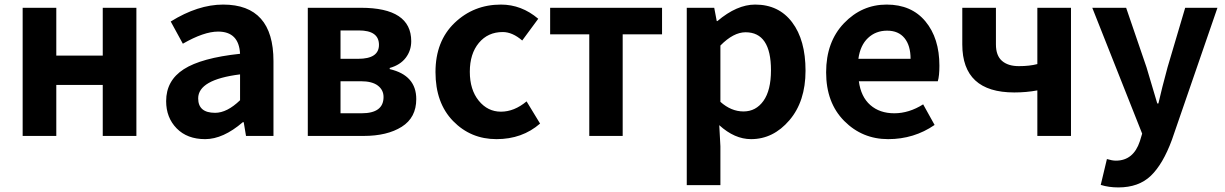

<svg xmlns="http://www.w3.org/2000/svg" viewBox="-20 -594 5353 839"><path d="M79 0V-560H226V-351H429V-560H576V0H429V-223H226V0Z M1041 -60Q955 14 876.5 14Q798 14 752 -33Q706 -80 706 -152Q706 -242 783 -291.5Q860 -341 1029 -359Q1024 -456 933 -456Q871 -456 779 -403L726 -500Q845 -574 955 -574Q1175 -574 1175 -327V0H1055L1045 -60ZM920 -101Q972 -101 1029 -156V-269Q846 -246 846 -164Q846 -101 920 -101Z M1325 0V-560H1557Q1777 -560 1777 -414Q1777 -373 1753 -341.5Q1729 -310 1683 -297V-292Q1799 -265 1799 -161Q1799 -80 1735.5 -40Q1672 0 1569 0ZM1468 -337H1545Q1636 -337 1636 -398Q1636 -461 1548 -461H1468ZM1468 -99H1560Q1656 -99 1656 -170Q1656 -201 1631 -220Q1606 -239 1557 -239H1468Z M2340 -54Q2262 14 2149.5 14Q2037 14 1960 -65Q1883 -144 1883 -279Q1883 -414 1966.5 -494Q2050 -574 2169 -574Q2259 -574 2332 -512L2262 -417Q2219 -454 2177 -454Q2112 -454 2072.5 -406.5Q2033 -359 2033 -280.5Q2033 -202 2072 -154Q2111 -106 2169 -106Q2227 -106 2281 -151Z M2555 0V-444H2384V-560H2873V-444H2701V0Z M2981 215V-560H3101L3112 -502H3115Q3200 -574 3280 -574Q3383 -574 3441.5 -496.5Q3500 -419 3500 -285Q3500 -151 3429.5 -68.5Q3359 14 3262 14Q3190 14 3123 -47L3128 45V215ZM3349 -287Q3349 -453 3238 -453Q3185 -453 3128 -395V-149Q3175 -107 3229 -107Q3283 -107 3316 -153Q3349 -199 3349 -287Z M4064 -48Q3974 14 3861 14Q3748 14 3669 -65.5Q3590 -145 3590 -278Q3590 -411 3668 -492.5Q3746 -574 3854.5 -574Q3963 -574 4024 -500.5Q4085 -427 4085 -307Q4085 -262 4078 -239H3733Q3742 -171 3783 -135Q3824 -99 3888 -99Q3952 -99 4014 -138ZM3731 -337H3959Q3959 -395 3932.5 -427.5Q3906 -460 3856.5 -460Q3807 -460 3773 -428Q3739 -396 3731 -337Z M4513 0V-199Q4465 -190 4412 -190Q4185 -190 4185 -400V-560H4332V-400Q4332 -351 4358.5 -328Q4385 -305 4432 -305Q4479 -305 4513 -314V-560H4660V0Z M4867 225Q4825 225 4790 214L4817 101Q4840 108 4856 108Q4933 108 4961 23L4971 -10L4753 -560H4901L4990 -300Q4991 -296 5037 -142H5042Q5057 -208 5082 -300L5159 -560H5300L5101 17Q5062 123 5009 174Q4956 225 4867 225Z"/></svg>

Font: Swei Fan Sans CJK TC
Style: Bold
Weight: 700
Version: Version 2.130